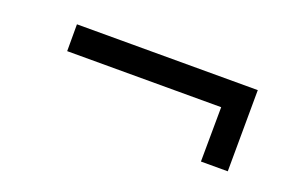

<svg xmlns="http://www.w3.org/2000/svg" viewBox="-42 -450 670 437"><g transform="rotate(20 293.5 -231.5)"><path d="M524 -133H459L460 -265H87V-330H525Z"/></g></svg>

Font: Taylor Sans
Style: Regular
Weight: 400
Italic angle: -8°
Designer: Natanael Gama
Version: Version 1.001 September 8, 2015